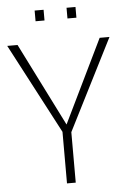

<svg xmlns="http://www.w3.org/2000/svg" viewBox="-59 -917 631 960"><g transform="rotate(-5 256.5 -437.5)"><path d="M261.2 -293.5 463.9 -710.9H513.2L281.7 -253.4V0H237.8V-258.8L0 -710.9H51.8ZM196.8 -821.3H151.9V-875H196.8ZM356.9 -821.3H312V-875H356.9Z"/></g></svg>

Font: Ufes Sans Thin
Style: Regular
Weight: 100
Designer: Ricardo Esteves & Thais Bronze
Foundry: ProDesignUfes - Ricardo Esteves, Thais Bronze (This is a derivative work, based on Roboto family, by Christian Robertson
Version: Version 2.0